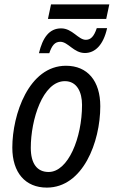

<svg xmlns="http://www.w3.org/2000/svg" viewBox="-20 -844 517 873"><path d="M198 -758H463L477 -824H212ZM157 -602H204C216 -637 229 -654 254 -654C290 -654 315 -603 366 -603C412 -603 450 -639 467 -716H420C407 -677 392 -663 370 -663C336 -663 309 -715 258 -715C204 -715 174 -673 157 -602ZM193 9C357 9 436 -198 436 -361C436 -476 378 -545 280 -545C111 -545 36 -323 36 -173C36 -59 95 9 193 9ZM201 -62C148 -62 120 -101 120 -172C120 -299 174 -475 275 -475C330 -475 353 -425 353 -367C353 -217 290 -62 201 -62Z"/></svg>

Font: Noto Sans Display SemiCondensed
Style: Italic
Weight: 400
Width: 4
Italic angle: -12°
Designer: Monotype Design Team
Foundry: Monotype Imaging Inc.
Version: Version 1.900